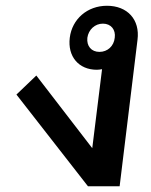

<svg xmlns="http://www.w3.org/2000/svg" viewBox="-20 -646 525 666"><path d="M285 0H395L457 -508C466 -578 422 -626 351 -626C283 -626 230 -580 222 -515C214 -450 253 -404 316 -404C322 -404 328 -405 334 -406L300 -132L106 -384L37 -318ZM283 -515C287 -543 309 -564 337 -564C365 -564 382 -543 378 -515C375 -486 353 -466 325 -466C297 -466 280 -486 283 -515Z"/></svg>

Font: TPK Tissa Web SemiBold
Style: Italic
Weight: 600
Italic angle: -7°
Designer: Jacques Le Bailly, Suppakit Chalermlarp | Katatrad Co.,Ltd.
Foundry: Jacques Le Bailly, Cadson Demak Co.,Ltd.
Version: Version 5.000;Glyphs 3.1.2 (3151)